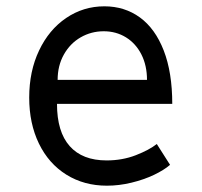

<svg xmlns="http://www.w3.org/2000/svg" viewBox="-20 -580 640 608"><path d="M72.5 -271Q72.5 -354.5 103.8 -420.2Q135 -486 189.5 -523Q244 -560 310.5 -560Q374.5 -560 423 -524.8Q471.5 -489.5 498.5 -420Q525.5 -350.5 525.5 -251H160.5Q160.5 -162.5 200.8 -117.2Q241 -72 317.5 -72Q367.5 -72 410 -88.5Q452.5 -105 476.5 -124L518.5 -58Q499.5 -41.5 467.5 -26.2Q435.5 -11 396.2 -1.5Q357 8 318.5 8Q246 8 190 -27Q134 -62 103.2 -125.5Q72.5 -189 72.5 -271ZM308.5 -481Q269 -481 235.5 -461.8Q202 -442.5 182.2 -407.2Q162.5 -372 162.5 -327H445.5Q445.5 -372.5 427.8 -407.5Q410 -442.5 378.8 -461.8Q347.5 -481 308.5 -481Z"/></svg>

Font: JuliaMono
Style: Regular
Weight: 400
Monospace: yes
Designer: cormullion
Foundry: corm
Version: Version 0.055; ttfautohint (v1.8.4)